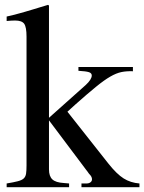

<svg xmlns="http://www.w3.org/2000/svg" viewBox="-20 -782 602 802"><path d="M7.8 -712.9 41 -720.7Q66.4 -727.5 85 -732.9Q103.5 -738.3 119.6 -743.2Q135.7 -748 149.9 -752.4Q164.1 -756.8 180.7 -761.7L184.6 -758.8V-290L337.9 -426.8Q363.3 -450.2 363.3 -466.8Q363.3 -476.6 351.6 -480.5Q339.8 -484.4 307.6 -486.3V-502H535.2V-484.4Q508.8 -485.4 487.3 -481Q465.8 -476.6 440.4 -461.9Q415 -447.3 380.9 -419.4Q346.7 -391.6 293.9 -344.7L261.7 -315.4L433.6 -97.7Q467.8 -54.7 496.6 -36.6Q525.4 -18.6 562.5 -15.6V0H320.3V-15.6H340.8Q351.6 -15.6 357.9 -20.5Q364.3 -25.4 364.3 -33.2Q364.3 -38.1 361.8 -43.5Q359.4 -48.8 351.6 -56.6Q345.7 -64.5 344.7 -66.4L340.8 -71.3L184.6 -279.3V-74.2Q184.6 -45.9 198.7 -32.7Q212.9 -19.5 246.1 -17.6L268.6 -15.6V0H7.8V-15.6Q37.1 -20.5 54.2 -24.9Q71.3 -29.3 79.1 -36.6Q86.9 -43.9 88.9 -56.6Q90.8 -69.3 90.8 -90.8V-628.9Q90.8 -668.9 81.1 -682.6Q71.3 -696.3 43 -696.3Q35.2 -696.3 26.9 -695.8Q18.6 -695.3 7.8 -694.3Z"/></svg>

Font: BabelStone Tibetan
Style: Regular
Weight: 400
Designer: Christopher J. Fynn
Foundry: BabelStone
Version: Version 10.011 October 1, 2023